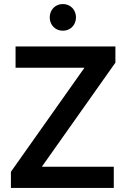

<svg xmlns="http://www.w3.org/2000/svg" viewBox="-20 -930 629 950"><path d="M34 -80V0H543V-105H187L551 -620V-700H57V-595H398ZM226 -844C226 -807 253 -778 291 -778C329 -778 356 -807 356 -844C356 -881 329 -910 291 -910C253 -910 226 -881 226 -844Z"/></svg>

Font: MV Cash Medium
Style: Regular
Weight: 500
Designer: Rodrigo Fuenzalida
Foundry: fragTYPE
Version: Version 1.100;Glyphs 3.1.2 (3151)